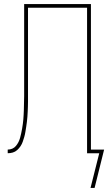

<svg xmlns="http://www.w3.org/2000/svg" viewBox="-20 -755 540 946"><path d="M446 171H426L469 0H409V-717H118V-304Q118 -292 118 -279.5Q118 -267 118 -254.5Q118 -242 117.5 -229.5Q117 -217 116.5 -204.5Q116 -192 115 -179.5Q114 -167 112.5 -154.5Q111 -142 109 -129.5Q107 -117 105 -104.5Q103 -92 99.5 -80Q96 -68 92 -56.5Q88 -45 81 -34.5Q74 -24 64.5 -15.5Q55 -7 43 -3.5Q31 0 18 0V-18Q30 -18 40.5 -22.5Q51 -27 58.5 -36Q66 -45 71 -55Q76 -65 79 -76Q82 -87 84.5 -98.5Q87 -110 89 -121.5Q91 -133 92.5 -144.5Q94 -156 95 -167Q96 -178 96.5 -189.5Q97 -201 97.5 -212.5Q98 -224 98 -235.5Q98 -247 98.5 -258.5Q99 -270 99 -281.5Q99 -293 99 -305V-735H428V-18H493Z"/></svg>

Font: Iosevka Thin
Style: Regular
Weight: 100
Monospace: yes
Designer: Belleve Invis
Foundry: Belleve Invis
Version: Version 32.5.0; ttfautohint (v1.8.4)